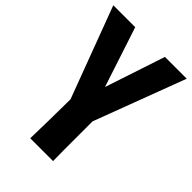

<svg xmlns="http://www.w3.org/2000/svg" viewBox="-245 -923 1028 1028"><g transform="rotate(45 269.0 -409.0)"><path d="M382 -818H547L352 -300V-255Q352 -187 352 -145.5Q352 -104 352 -77.5Q352 -51 352.5 -34.5Q353 -18 353 0H180Q182 -65 183 -136Q184 -207 185 -300L-9 -818H157L269 -477Z"/></g></svg>

Font: Ranchers
Style: Regular
Weight: 400
Designer: Pablo Impallari, Brenda Gallo
Foundry: Pablo Impallari, Brenda Gallo
Version: Version 1.000; ttfautohint (v0.8) -G 200 -r 50